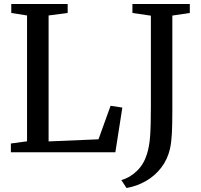

<svg xmlns="http://www.w3.org/2000/svg" viewBox="-20 -763 1006 962"><path d="M34.5 -44 115.5 -55V-685.5L36.5 -698V-743H319V-698L223.5 -685.5V-54.5L473.5 -65L534 -233L593 -224L558 0H34.5ZM588 139.5Q631.5 127 666 93.5Q700.5 60 716 10Q728 -28 732 -78.5Q736 -129 736 -234V-684.5L643.5 -698V-743H931V-698L843.5 -685V-270.5V-211Q843.5 -139 841.2 -95Q839 -51 832 -19Q820 35 788 76.8Q756 118.5 710.8 144.2Q665.5 170 614 179Z"/></svg>

Font: Merriweather 12pt
Style: Regular
Weight: 400
Designer: Eben Sorkin
Foundry: Eben Sorkin
Version: Version 2.100